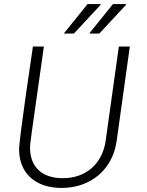

<svg xmlns="http://www.w3.org/2000/svg" viewBox="-20 -915 722 945"><path d="M294 -750H344L475 -891V-895H411ZM419 -750H469L600 -891V-895H536ZM619 -686H565L500 -222C485 -114 408 -38 289 -38C184 -38 128 -96 128 -187C128 -214 129 -210 196 -686H142C142 -686 74 -233 74 -180C74 -64 153 10 283 10C427 10 534 -81 554 -220Z"/></svg>

Font: Chivo Light
Style: Italic
Weight: 300
Italic angle: -8°
Designer: Hector Gatti
Foundry: Omnibus-Type
Version: Version 1.003;PS 001.003;hotconv 1.0.70;makeotf.lib2.5.58329